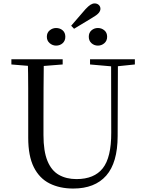

<svg xmlns="http://www.w3.org/2000/svg" viewBox="-20 -1069 837 1105"><path d="M302.7 -806.5Q282.6 -806.5 266.1 -820.4Q249.6 -834.4 249.6 -857.4Q249.6 -881.1 266.1 -894.4Q282.6 -907.8 302.7 -907.8Q325.2 -907.8 340.6 -894.4Q356 -881.1 356 -857.4Q356 -834.4 340.6 -820.4Q325.2 -806.5 302.7 -806.5ZM406.2 -903.4 389.6 -920.9 472 -1016.2Q489.2 -1034.5 501.1 -1041.9Q512.9 -1049.3 524.8 -1049.3Q538.9 -1049.3 548.5 -1040.6Q558 -1031.8 558 -1018.1Q558 -1006.1 547.5 -993.8Q537 -981.6 510.7 -966.6ZM543.5 -806.5Q522.2 -806.5 506.6 -820.4Q491 -834.4 491 -857.4Q491 -881.1 506.6 -894.4Q522.2 -907.8 543.5 -907.8Q564.6 -907.8 580.6 -894.4Q596.6 -881.1 596.6 -857.4Q596.6 -834.4 580.6 -820.4Q564.6 -806.5 543.5 -806.5ZM401.2 16.1Q323.9 16.1 265.4 -13.2Q206.9 -42.4 174.6 -106.7Q142.4 -171.1 142.4 -276.5V-391Q142.4 -475.8 142.3 -560.2Q142.2 -644.6 140 -728H232.2Q231.2 -645.4 230.7 -561.2Q230.2 -477 230.2 -391V-291.5Q230.2 -198.9 253 -143.1Q275.8 -87.3 318.7 -62.8Q361.7 -38.3 420.2 -38.3Q522.2 -38.3 571.4 -100.5Q620.6 -162.6 620.2 -305.7L619.4 -728H658.7L657.1 -285.6Q656.7 -132.5 591.2 -58.2Q525.7 16.1 401.2 16.1ZM45.5 -698V-728H340.7V-698L201.1 -686.9H179.8ZM498.2 -698V-728H756.2V-698L647.1 -686.7H626.2Z"/></svg>

Font: Source Han Serif JP VF
Style: Regular
Weight: 250
Designer: Ryoko NISHIZUKA 西塚涼子 (kana & ideographs); Frank Grießhammer (Latin, Greek & Cyrillic); Wenlong ZHANG 张文龙 (bopomofo); San
Foundry: Adobe
Version: Version 2.001;hotconv 1.1.0;makeotfexe 2.6.0